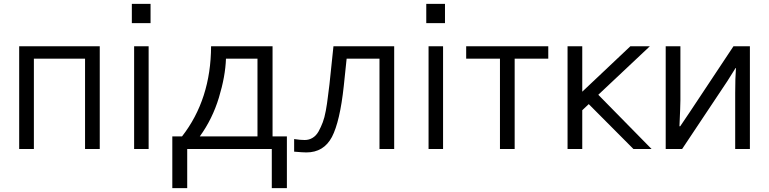

<svg xmlns="http://www.w3.org/2000/svg" viewBox="-20 -762 3934 982"><path d="M78.1 0Q78.1 -130.9 78.1 -525.4Q181.6 -525.4 490.2 -525.4Q490.2 -393.6 490.2 0Q471.7 0 415 0Q415 -115.2 415 -461.9Q349.6 -461.9 153.3 -461.9Q153.3 -346.7 153.3 0Q134.8 0 78.1 0Z M654.3 -643.6Q654.3 -668 654.3 -742.2Q677.7 -742.2 750 -742.2Q750 -717.8 750 -643.6Q725.6 -643.6 654.3 -643.6ZM666 0Q666 -130.9 666 -525.4Q684.6 -525.4 740.2 -525.4Q740.2 -393.6 740.2 0Q721.7 0 666 0Z M861.3 -64.5Q874 -64.5 911.1 -64.5Q1058.6 -253.9 1059.6 -525.4Q1164.1 -525.4 1374 -525.4Q1374 -410.2 1374 -64.5Q1392.6 -64.5 1447.3 -64.5Q1447.3 2 1447.3 200.2Q1427.7 200.2 1370.1 200.2Q1370.1 150.4 1370.1 0Q1261.7 0 937.5 0Q937.5 49.8 937.5 200.2Q918.9 200.2 861.3 200.2Q861.3 133.8 861.3 -64.5ZM1002 -64.5Q1075.2 -64.5 1296.9 -64.5Q1296.9 -164.1 1296.9 -461.9Q1256.8 -461.9 1135.7 -461.9Q1132.8 -372.1 1099.6 -262.7Q1066.4 -153.3 1002 -64.5Z M1484.4 -50.8Q1515.6 -45.9 1538.1 -45.9Q1560.5 -45.9 1578.1 -56.6Q1596.7 -67.4 1609.4 -89.8Q1622.1 -113.3 1630.9 -136.7Q1639.6 -159.2 1646.5 -196.3Q1653.3 -234.4 1656.2 -260.7Q1660.2 -287.1 1665 -330.1Q1671.9 -395.5 1685.5 -525.4Q1762.7 -525.4 1996.1 -525.4Q1996.1 -393.6 1996.1 0Q1977.5 0 1920.9 0Q1920.9 -115.2 1920.9 -461.9Q1878.9 -461.9 1752.9 -461.9Q1749 -426.8 1738.3 -322.3Q1718.8 -140.6 1677.7 -61.5Q1635.7 17.6 1546.9 17.6Q1529.3 17.6 1484.4 13.7Q1484.4 -7.8 1484.4 -50.8Z M2160.2 -643.6Q2160.2 -668 2160.2 -742.2Q2183.6 -742.2 2255.9 -742.2Q2255.9 -717.8 2255.9 -643.6Q2231.4 -643.6 2160.2 -643.6ZM2171.9 0Q2171.9 -130.9 2171.9 -525.4Q2190.4 -525.4 2246.1 -525.4Q2246.1 -393.6 2246.1 0Q2227.5 0 2171.9 0Z M2364.3 -461.9Q2364.3 -477.5 2364.3 -525.4Q2469.7 -525.4 2784.2 -525.4Q2784.2 -509.8 2784.2 -461.9Q2741.2 -461.9 2612.3 -461.9Q2612.3 -346.7 2612.3 0Q2593.8 0 2537.1 0Q2537.1 -115.2 2537.1 -461.9Q2494.1 -461.9 2364.3 -461.9Z M2882.8 0Q2882.8 -130.9 2882.8 -525.4Q2901.4 -525.4 2958 -525.4Q2958 -466.8 2958 -293Q3019.5 -350.6 3204.1 -525.4Q3228.5 -525.4 3303.7 -525.4Q3238.3 -462.9 3040 -277.3Q3108.4 -208 3312.5 0Q3289.1 0 3219.7 0Q3162.1 -57.6 2991.2 -229.5Q2983.4 -221.7 2958 -198.2Q2958 -148.4 2958 0Q2939.5 0 2882.8 0Z M3384.8 0Q3384.8 -130.9 3384.8 -525.4Q3403.3 -525.4 3460 -525.4Q3460 -456.1 3460 -250Q3460 -223.6 3455.1 -116.2Q3456.1 -116.2 3459 -116.2Q3471.7 -134.8 3507.8 -188.5Q3563.5 -272.5 3731.4 -525.4Q3752.9 -525.4 3815.4 -525.4Q3815.4 -393.6 3815.4 0Q3796.9 0 3740.2 0Q3740.2 -71.3 3740.2 -286.1Q3740.2 -364.3 3744.1 -414.1Q3743.2 -414.1 3742.2 -414.1Q3731.4 -396.5 3699.2 -345.7Q3641.6 -258.8 3468.8 0Q3448.2 0 3384.8 0Z"/></svg>

Font: Gothic A1
Style: Regular
Weight: 400
Designer: HanYang I&C Co.,Ltd.
Version: Version 2.50